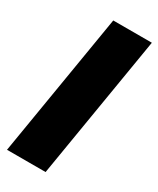

<svg xmlns="http://www.w3.org/2000/svg" viewBox="-188 -787 697 846"><g transform="rotate(30 160.5 -364.0)"><path d="M320.8 -727.5 200.2 0H3.9L124.5 -727.5Z"/></g></svg>

Font: Inter 16pt Black
Style: Italic
Weight: 900
Italic angle: -9.3988°
Version: Version 4.001;git-66647c0bb